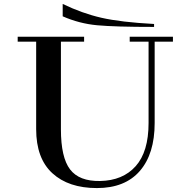

<svg xmlns="http://www.w3.org/2000/svg" viewBox="-20 -937 970 977"><path d="M767 -311Q767 -154 691.5 -67Q616 20 473 20Q329 20 246.5 -55.5Q164 -131 164 -280V-372H290V-279Q290 -136 336.5 -75Q383 -14 489 -16Q605 -18 670.5 -91.5Q736 -165 736 -311V-750H767ZM290 -750V-302H164V-750ZM186 -750V-725H70V-750ZM408 -725H267V-750H408ZM736 -750V-725H640V-750ZM860 -725H767V-750H860ZM299 -917V-854Q383 -817 474 -808.5Q565 -800 764 -800V-815Q595 -824 496.5 -846.5Q398 -869 299 -917Z"/></svg>

Font: Solide Mirage
Style: Mono
Weight: 400
Width: 6
Designer: Jérémy Landes
Foundry: Velvetyne Type Foundry
Version: Version 1.1